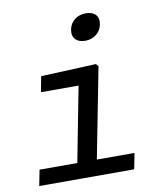

<svg xmlns="http://www.w3.org/2000/svg" viewBox="-85 -843 791 914"><g transform="rotate(-10 310.0 -386.0)"><path d="M30.5 0H489.5L504.5 -76.5H322.5L407.5 -513L397 -525L130.5 -513.5L116 -438.5H298L228 -76.5H45.5ZM366.5 -643C407.5 -643 441 -667.5 448.5 -707.5C456.5 -747.5 432.5 -771.5 391.5 -771.5C350 -771.5 317 -747.5 309 -707.5C301.5 -667.5 325 -643 366.5 -643Z"/></g></svg>

Font: Monaspace Neon
Style: Italic
Weight: 400
Italic angle: -11°
Designer: Riley Cran & the Lettermatic Team
Foundry: Lettermatic
Version: Version 1.200 (Monaspace Neon)